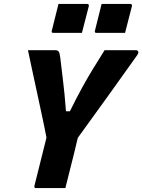

<svg xmlns="http://www.w3.org/2000/svg" viewBox="-20 -955 723 975"><path d="M312 0H163Q152 0 155 -12L216 -256Q213 -273 205.5 -309.5Q198 -346 187.5 -394.5Q177 -443 165.5 -497Q154 -551 142.5 -603.5Q131 -656 122 -700H262Q273 -700 278 -693Q283 -686 286 -663Q291 -617 299.5 -550Q308 -483 315 -390H335Q368 -457 396.5 -509Q425 -561 453 -606.5Q481 -652 511 -700H671Q679 -700 682 -693Q685 -686 674 -671Q603 -571 527.5 -466Q452 -361 375 -255Q366 -216 356.5 -177.5Q347 -139 337 -100Q331 -75 324.5 -50Q318 -25 312 0ZM277 -935H422Q433 -935 431 -924L396 -788H251Q240 -788 243 -799ZM496 -935H641Q652 -935 650 -924L615 -788H470Q459 -788 462 -799Z"/></svg>

Font: Recursive Mn Lnr St XBd
Style: Italic
Weight: 800
Italic angle: -15°
Monospace: yes
Version: Version 1.079;hotconv 1.0.112;makeotfexe 2.5.65598; ttfautoh